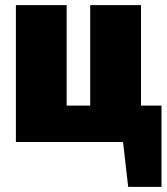

<svg xmlns="http://www.w3.org/2000/svg" viewBox="-20 -554 650 749"><path d="M610 -142V175H480L460 0H42V-534H240V-142H332V-534H530V-142Z"/></svg>

Font: FiraGO Heavy
Style: Regular
Weight: 900
Designer: bBox Type
Foundry: bBox Type GmbH
Version: Version 1.001